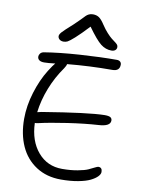

<svg xmlns="http://www.w3.org/2000/svg" viewBox="-107 -1044 868 1166"><g transform="rotate(10 327.0 -461.0)"><path d="M222.2 -777.8Q206.1 -777.8 196.5 -786.1Q187 -794.4 187 -806.2Q187 -816.4 200.4 -831.5Q213.9 -846.7 266.1 -893.1Q284.2 -909.7 302.2 -928.5Q320.3 -947.3 327.4 -954.6Q334.5 -961.9 345.2 -967Q356 -972.2 370.1 -972.2Q392.1 -972.2 407.7 -961.7Q423.3 -951.2 442.9 -920.9Q460 -895 477.8 -875.5Q495.6 -856 507.8 -846.4Q520 -836.9 530 -829.6Q540 -822.3 544.9 -816.2Q549.8 -810.1 549.8 -801.8Q549.8 -789.1 541 -782Q532.2 -774.9 517.1 -774.9Q481.9 -774.9 451.7 -798.3Q421.4 -821.8 368.2 -896Q318.4 -842.8 288.1 -815.9Q257.8 -789.1 246.3 -783.4Q234.9 -777.8 222.2 -777.8ZM154.8 -263.2Q147.9 -261.2 136.2 -261.2Q140.1 -150.4 198 -82.8Q255.9 -15.1 347.2 -15.1Q400.4 -15.1 443.1 -23.2Q485.8 -31.2 506.1 -40.5Q526.4 -49.8 542 -57.9Q557.6 -65.9 563 -65.9Q586.9 -65.9 586.9 -38.1Q586.9 -24.4 572.5 -9.5Q558.1 5.4 531 18.8Q503.9 32.2 456.8 41Q409.7 49.8 351.1 49.8Q263.2 49.8 198.2 7.6Q133.3 -34.7 100.6 -107.4Q67.9 -180.2 67.9 -274.9Q67.9 -355.5 93.8 -439.2Q119.6 -522.9 159.2 -585.9Q185.5 -627.4 195.8 -638.2Q150.4 -632.8 127.9 -632.8Q107.9 -632.8 97.4 -640.6Q86.9 -648.4 86.9 -662.1Q86.9 -671.9 93.8 -680.9Q100.6 -689.9 113.8 -692.9Q208 -708.5 333.7 -716.8Q459.5 -725.1 560.1 -725.1Q573.7 -725.1 581.3 -718.3Q588.9 -711.4 588.9 -700.2Q588.9 -660.2 543.9 -660.2Q404.3 -660.2 267.1 -647Q265.6 -636.2 253.9 -619.1Q208 -554.7 178.2 -479.2Q148.4 -403.8 139.2 -328.1Q143.1 -329.6 165 -334Q446.8 -380.4 545.9 -381.8Q571.8 -381.8 581.8 -375.5Q591.8 -369.1 591.8 -356Q591.8 -319.8 519 -315.9Q437.5 -311 330.6 -295.2Q223.6 -279.3 154.8 -263.2Z"/></g></svg>

Font: Shantell Sans Irregular Bouncy
Style: Regular
Weight: 300
Designer: Stephen Nixon, Anya Danilova, Shantell Martin
Foundry: Arrow Type
Version: Version 1.006;[9816181b4]